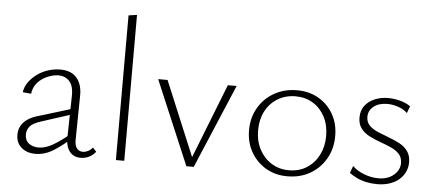

<svg xmlns="http://www.w3.org/2000/svg" viewBox="-49 -822 2114 936"><g transform="rotate(5 1008.0 -354.0)"><path d="M372 4Q338 4 318.5 -20.5Q299 -45 300 -92L304 -291Q305 -325 296 -345.5Q287 -366 270 -376.5Q253 -387 231 -387Q207 -387 178.5 -375.5Q150 -364 129.5 -341.5Q109 -319 105 -286L64 -290Q68 -318 85 -341Q102 -364 126 -381Q150 -398 179 -407Q208 -416 237 -416Q291 -416 318 -384Q345 -352 344 -297L341 -85Q340 -56 350.5 -41Q361 -26 381 -26Q393 -26 406 -32.5Q419 -39 428 -51L446 -32Q433 -15 414 -5.5Q395 4 372 4ZM151 4Q109 4 82.5 -19Q56 -42 56 -81Q56 -104 65.5 -123Q75 -142 96.5 -157.5Q118 -173 156 -183L323 -234L328 -208L167 -156Q125 -143 111 -125.5Q97 -108 97 -87Q97 -57 116.5 -42.5Q136 -28 164 -28Q197 -28 234 -49.5Q271 -71 314 -107L325 -89Q283 -50 240 -23Q197 4 151 4Z M545 0V-708L586 -714V0Z M890 0 716 -411H762L927 -15L901 -14L1057 -411H1100L926 0Z M1384 6Q1325 6 1279 -21Q1233 -48 1206 -95Q1179 -142 1179 -202Q1179 -264 1207.5 -312.5Q1236 -361 1285 -388.5Q1334 -416 1396 -416Q1455 -416 1501 -389.5Q1547 -363 1573.5 -316.5Q1600 -270 1600 -210Q1600 -148 1572 -99Q1544 -50 1495.5 -22Q1447 6 1384 6ZM1389 -24Q1440 -24 1477.5 -48.5Q1515 -73 1535.5 -114Q1556 -155 1556 -206Q1556 -260 1534.5 -300.5Q1513 -341 1476 -363.5Q1439 -386 1391 -386Q1342 -386 1303.5 -362.5Q1265 -339 1244 -298.5Q1223 -258 1223 -206Q1223 -152 1245 -111Q1267 -70 1304.5 -47Q1342 -24 1389 -24Z M1824 6Q1796 6 1770 0.5Q1744 -5 1723 -15.5Q1702 -26 1687 -37L1700 -72Q1722 -50 1757 -36.5Q1792 -23 1827 -23Q1873 -23 1902 -47.5Q1931 -72 1931 -106Q1931 -134 1915 -151Q1899 -168 1874 -179Q1849 -190 1821 -200Q1793 -210 1767.5 -223Q1742 -236 1726 -257Q1710 -278 1710 -310Q1710 -345 1728 -368.5Q1746 -392 1776 -404.5Q1806 -417 1841 -417Q1871 -417 1900.5 -409Q1930 -401 1951 -386L1938 -352Q1920 -370 1892.5 -379Q1865 -388 1840 -388Q1799 -388 1773.5 -368Q1748 -348 1748 -317Q1748 -291 1764.5 -274.5Q1781 -258 1806 -247.5Q1831 -237 1859.5 -226.5Q1888 -216 1913 -203Q1938 -190 1954 -168.5Q1970 -147 1970 -113Q1970 -88 1959.5 -66Q1949 -44 1930 -28Q1911 -12 1884 -3Q1857 6 1824 6Z"/></g></svg>

Font: Ysabeau Office ExtraLight
Style: Regular
Weight: 250
Designer: Christian Thalmann (Catharsis Fonts)
Version: Version 2.001;gftools[0.9.30]; featfreeze: tnum,lnum,ss02